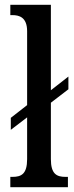

<svg xmlns="http://www.w3.org/2000/svg" viewBox="-20 -780 310 800"><path d="M23 0H263V-43H253C216 -43 192 -55 192 -117V-352L265 -408V-461L192 -404V-760H23V-717H32C60 -717 93 -708 93 -650V-342L25 -289V-239L93 -291V-117C93 -55 69 -43 32 -43H23Z"/></svg>

Font: Noto Serif Ethiopic ExtraCondensed Medium
Style: Regular
Weight: 500
Width: 2
Designer: Monotype Design Team
Foundry: Monotype Imaging Inc.
Version: Version 2.102